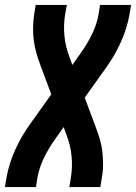

<svg xmlns="http://www.w3.org/2000/svg" viewBox="-20 -755 549 775"><path d="M0 0 6 -37Q16 -94 41 -149.5Q66 -205 102 -255L187 -374L143 -492Q134 -516 127 -540.5Q120 -565 116.5 -591Q113 -617 113.5 -644Q114 -671 118 -698L124 -735H250L243 -698Q236 -654 240 -611Q244 -568 259 -529L272 -493L306 -541Q332 -577 351.5 -617Q371 -657 378 -698L384 -735H509L503 -698Q493 -641 468 -585.5Q443 -530 407 -480L322 -361L366 -243Q375 -219 382.5 -194.5Q390 -170 393 -144Q396 -118 396 -91Q396 -64 391 -37L385 0H260L266 -37Q273 -81 269 -124Q265 -167 250 -206L237 -242L203 -194Q177 -158 157.5 -118Q138 -78 131 -37L125 0Z"/></svg>

Font: iosevka_custom_sans_ss08 XBd
Style: Italic
Weight: 800
Italic angle: -10°
Designer: Belleve Invis
Foundry: Belleve Invis
Version: Version 10.3.0; ttfautohint (v1.8.3)